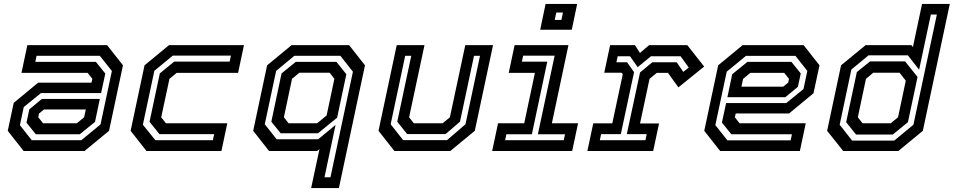

<svg xmlns="http://www.w3.org/2000/svg" viewBox="-20 -770 4863 979"><path d="M100.5 0 19.5 -103 50 -245.5 174.5 -348.5H446.5L451 -368L427 -398.5H89.5L119.5 -540H526L607 -437L536 -103L411 0ZM162.5 -85.5 115 -144.5 129.5 -212.5 193.5 -265.5H489L464.5 -148.5L387 -85.5ZM142 -55H394.5L492.5 -135.5L550.5 -408L489 -485.5H166.5L160 -454.5H469L517 -395L495.5 -295.5H189L101 -224L81.5 -131.5ZM199.5 -141.5H372L409 -172L417.5 -212H204.5L179 -191L175 -172Z M727 0 646 -103 717 -437 842 -540H1224L1194 -398.5H881L844 -368L802 -172L826 -141.5H1139L1109 0ZM772.5 -55H1065.5L1072 -86H793L742.5 -149L795 -396L868.5 -456H1151L1157.5 -486.5H861L767 -409L708.5 -134Z M1708 189H1566.5L1609 -10L1597 0H1352L1271 -103L1342 -437L1467 -540H1760L1841 -437ZM1665 134 1779.5 -404.5 1715.5 -485.5H1481L1388 -408.5L1330 -136.5L1390.5 -60H1602.5L1691 -133L1634.5 134ZM1597 -141.5 1645.5 -181.5 1685 -368 1661 -399H1506L1469 -368L1427.5 -172L1451.5 -141.5ZM1601.5 -90.5H1411L1363.5 -149.5L1415.5 -395.5L1488 -454.5H1695.5L1746 -391.5L1699 -170Z M1991 0 1910 -103 2003 -540H2144.5L2066 -172L2090 -141.5H2237L2274 -172L2352.5 -540H2494L2401 -103L2276 0ZM2035.5 -55.5H2259.5L2353.5 -136.5L2427.5 -485.5H2397L2325.5 -149.5L2252 -86.5H2056L2005.5 -149.5L2077 -485.5H2046L1972 -136.5Z M2734.5 -618.5 2762 -750H2923L2895.5 -618.5ZM2808.5 -668.5H2842.5L2850.5 -706H2816.5ZM2489.5 0 2519.5 -141.5H2653L2707.5 -398.5H2574L2604 -540H2878.5L2794 -141.5H2927.5L2897.5 0ZM2555.5 -55H2854.5L2861 -85.5H2722.5L2808 -486H2647.5L2641 -455.5H2770.5L2692 -85.5H2562Z M2975 0 3005 -141H3102L3155.5 -391.5L3149.5 -399H3061L3091 -540H3217.5L3243 -500L3290 -540H3484.5L3570.5 -430.5L3439 -324.5L3386 -398.5H3329L3292 -368L3243.5 -140.5H3340.5L3310.5 0ZM3038.5 -55H3271L3277.5 -86H3176L3243.5 -400.5L3306 -452.5H3430.5L3464 -403.5L3492 -425.5L3450.5 -483H3299L3231.5 -427.5L3192.5 -483H3129.5L3123 -452.5H3177.5L3213 -402L3145.5 -86H3045Z M4077.5 -540 4158.5 -437 4128 -294.5 4003.5 -191.5H3731.5L3727 -172L3751 -141.5H4088.5L4058.5 0H3652L3571 -103L3642 -437L3767 -540ZM4015.5 -454.5 4063 -395.5 4048.5 -327.5 3984.5 -274.5H3689L3713.5 -391.5L3791 -454.5ZM4036 -485H3783.5L3685.5 -404.5L3627.5 -132L3689 -54.5H4011.5L4018 -85.5H3709L3661 -145L3682.5 -244.5H3989L4077 -316L4096.5 -408.5ZM3978.5 -398.5H3806L3769 -368L3760.5 -328H3973.5L3999 -349L4003 -368Z M4560.5 0H4279.5L4197.5 -103L4268.5 -437L4394 -540H4627L4635 -530.5L4681.5 -750H4823L4685.5 -103ZM4532 -84H4345L4294.5 -147L4349 -402.5L4416.5 -457H4595L4658.5 -377.5L4609.5 -147ZM4522 -141.5 4559 -172 4598.5 -358.5 4567 -399H4432.5L4395.5 -368L4354 -172L4378 -141.5ZM4539.5 -53 4637.5 -134 4757 -696H4726.5L4666.5 -414.5L4609 -488H4409L4321 -415.5L4261.5 -134L4325 -53Z"/></svg>

Font: Tourney Thin SemiBold
Style: Italic
Weight: 600
Italic angle: -12°
Version: Version 1.015